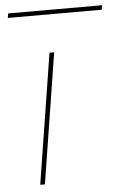

<svg xmlns="http://www.w3.org/2000/svg" viewBox="-52 -740 496 778"><g transform="rotate(-5 196.5 -351.5)"><path d="M99 0H80L164 -530H183ZM8 -685 11 -703H393L390 -685Z"/></g></svg>

Font: Georama Extra Expanded Thin
Style: Italic
Weight: 100
Width: 8
Italic angle: -9°
Designer: Jean-Baptiste Levee
Foundry: Production Type
Version: Version 1.000